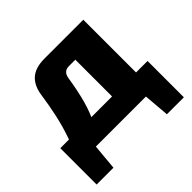

<svg xmlns="http://www.w3.org/2000/svg" viewBox="-157 -664 968 968"><g transform="rotate(-45 327.0 -179.5)"><path d="M542 -497V-383H338Q299 -383 293 -342Q280 -259 263 -198.5Q246 -138 221 -91Q196 -44 159 0H21Q56 -64 78 -127Q100 -190 113.5 -252Q127 -314 136 -377Q144 -436 178 -466.5Q212 -497 277 -497ZM147 -5 134 138H14V-5ZM636 -121V0H14V-121ZM636 -5V138H515L503 -5ZM554 -497V0H383V-497Z"/></g></svg>

Font: Exo 2 ExtraBold
Style: Regular
Weight: 800
Designer: Natanael Gama
Foundry: Natanael Gama
Version: Version 2.010